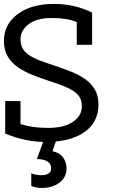

<svg xmlns="http://www.w3.org/2000/svg" viewBox="-26 -712 585 963"><path d="M202.6 0Q101.3 0 0 -42.3V-205.1H76.9V-89.7Q135.9 -70.5 215.4 -70.5Q296.2 -70.5 340.4 -101.3Q384.6 -132.1 384.6 -178.2Q384.6 -203.8 375 -221.8Q365.4 -239.7 344.9 -253.8Q324.4 -267.9 292.3 -280.8Q260.3 -293.6 215.4 -307.7Q176.9 -320.5 137.8 -335.9Q98.7 -351.3 66 -373.1Q33.3 -394.9 13.5 -427.6Q-6.4 -460.3 -6.4 -506.4Q-6.4 -589.7 62.2 -641Q130.8 -692.3 244.9 -692.3Q350 -692.3 435.9 -648.7V-487.2H359V-601.3Q310.3 -621.8 234.6 -621.8Q157.7 -621.8 117.3 -590.4Q76.9 -559 76.9 -515.4Q76.9 -487.2 87.8 -468.6Q98.7 -450 120.5 -435.3Q142.3 -420.5 174.4 -408.3Q206.4 -396.2 250 -382.1Q288.5 -369.2 327.6 -353.8Q366.7 -338.5 398.1 -317.3Q429.5 -296.2 448.7 -264.7Q467.9 -233.3 467.9 -188.5Q467.9 -98.7 397.4 -49.4Q326.9 0 202.6 0ZM130.8 157.7Q155.1 166.7 180.8 166.7Q203.8 166.7 217.3 158.3Q230.8 150 230.8 132.1Q230.8 109 211.5 97.4Q192.3 85.9 159 85.9L194.9 -12.8H257.7L237.2 46.2Q273.1 53.8 290.4 77.6Q307.7 101.3 307.7 132.1Q307.7 178.2 271.8 204.5Q235.9 230.8 183.3 230.8Q155.1 230.8 130.8 220.5Z"/></svg>

Font: Slabo 13px
Style: Regular
Weight: 400
Designer: John Hudson
Foundry: Tiro Typeworks Ltd.
Version: Version 1.02 Build 005a